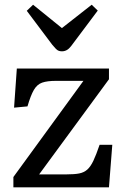

<svg xmlns="http://www.w3.org/2000/svg" viewBox="-20 -799 526 819"><path d="M37.1 0V-43.9L335.9 -454.1H219.2Q181.2 -454.1 159.7 -446.5Q138.2 -439 124.5 -415.5Q110.8 -392.1 97.2 -345.2L40 -339.8L51.8 -506.8H444.8V-460.9L147 -55.2H265.1Q297.4 -55.2 317.6 -59.1Q337.9 -63 352.1 -75.4Q366.2 -87.9 378.2 -113Q390.1 -138.2 404.8 -181.2H459L444.8 0ZM244.1 -580.1Q237.3 -580.1 231.2 -582Q225.1 -584 218.5 -590.6Q211.9 -597.2 203.1 -607.9L94.2 -752.9L121.1 -778.8L244.1 -679.2L371.1 -778.8L397 -753.9L283.2 -602.1Q274.4 -590.8 264.9 -585.4Q255.4 -580.1 244.1 -580.1Z"/></svg>

Font: Literata
Style: Regular
Weight: 400
Designer: Latin by Veronika Burian and Jose Scaglione. Greek by Irene Vlachou. Cyrillic by Vera Evstafieva.
Foundry: TypeTogether
Version: Version 3.002